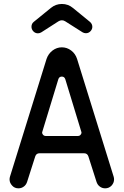

<svg xmlns="http://www.w3.org/2000/svg" viewBox="-20 -960 640 994"><path d="M383 -256Q392 -256 397 -262Q402 -267 402 -274.5Q402 -277 318 -550Q313.5 -563.5 300 -563.5Q286.5 -563.5 282 -550Q198 -277 198 -274.5Q198 -267 203 -262Q208.5 -256 217 -256ZM524.5 15Q509 15 497 6Q485.5 -2 480 -17.5L437.5 -150.5Q432 -166.5 415.5 -166.5H184.5Q168 -166.5 162.5 -150.5L120 -17.5Q114.5 -2 103 6Q91 15 75.5 15Q55.5 15 43 1Q29.5 -13.5 29.5 -31Q29.5 -34.5 30 -38Q30.5 -41.5 31.5 -45L221 -655Q230 -681.5 252 -698.5Q274 -715 300 -715Q327 -715 348.5 -698.5Q370 -682.5 379 -655L568.5 -45Q569.5 -41.5 570 -38Q570.5 -34.5 570.5 -31Q570.5 -13.5 557.5 1Q544 15 524.5 15ZM176.5 -787.5Q161.5 -787.5 151.5 -799Q143 -809 143 -821.5Q143 -837.5 155 -847L243.5 -919Q268.5 -939.5 300.5 -939.5Q333 -939.5 358 -918.5L446 -846.5Q458 -836 458 -821Q458 -809.5 449.5 -799.5Q439.5 -788 424.5 -788Q415 -788 407 -793L318 -849.5Q309.5 -855 300.5 -855Q291 -855 282.5 -849.5L194.5 -793Q186 -787.5 176.5 -787.5Z"/></svg>

Font: Maple Mono SC NF
Style: Regular
Weight: 400
Designer: subframe7536
Version: Version 4.2; ttfautohint (v1.8.4.7-5d5b-dirty);Nerd Fonts 6.